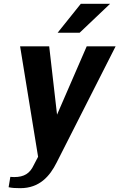

<svg xmlns="http://www.w3.org/2000/svg" viewBox="-20 -770 624 1003"><path d="M85 -528 179 49 156 93C136 136 106 155 54 155C47 155 41 154 34 154L25 208C42 212 62 213 86 213C186 213 240 151 276 79L584 -528H433L278 -171L237 -528ZM281 -599H396L555 -750H402Z"/></svg>

Font: Aerodynamic
Style: Obl
Weight: 500
Designer: Google
Version: Version 2.000980; 2014